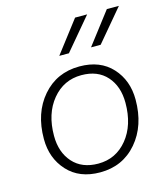

<svg xmlns="http://www.w3.org/2000/svg" viewBox="-112 -828 802 923"><g transform="rotate(-15 289.5 -366.0)"><path d="M227 -583 348 -741H408L275 -583ZM385 -583 506 -741H566L433 -583ZM273 9Q170 9 111 -55.5Q52 -120 52 -216Q52 -345 123 -427Q194 -509 307 -509Q410 -509 468.5 -445Q527 -381 527 -285Q527 -156 456.5 -73.5Q386 9 273 9ZM275 -34Q363 -34 419.5 -103Q476 -172 476 -283Q476 -365 431 -415.5Q386 -466 305 -466Q217 -466 160 -397Q103 -328 103 -218Q103 -136 148.5 -85Q194 -34 275 -34Z"/></g></svg>

Font: Elaine Sans Light
Style: Italic
Weight: 300
Italic angle: -13°
Designer: Wei Huang
Foundry: Wei Huang
Version: Version 2.001;December 24, 2019;FontCreator 12.0.0.2547 64-b